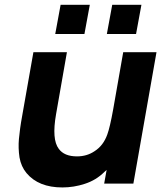

<svg xmlns="http://www.w3.org/2000/svg" viewBox="-20 -786 702 822"><path d="M341.5 -640.5H216.5L239.5 -765.5H364.5ZM562.5 -640.5H437.5L460.5 -765.5H585.5ZM650 -562.5 551 0H426L436.5 -58.5L427 -50Q391.5 -14.5 343 1Q296 16.5 247 16.5Q145 16.5 93.5 -45Q70.5 -72.5 63.5 -112Q57.5 -152 61 -191Q63 -211.5 66.2 -236Q69.5 -260.5 75 -290.5L123 -562.5H266.5L220 -297Q201 -189 231.5 -149Q255 -116.5 309.5 -116.5Q352 -116.5 384.5 -138.5Q422.5 -162.5 439.5 -210.5Q445 -225.5 451.2 -252Q457.5 -278.5 464.5 -317.5L507.5 -562.5Z"/></svg>

Font: Russisch Sans ExtraBold
Style: Italic
Weight: 800
Width: 4
Italic angle: -10°
Designer: Michael Sharanda (font) & Cristiano Sobral (main changes)
Foundry: Michael Sharanda
Version: Version 2.00;September 8, 2020;FontCreator 13.0.0.2681 64-bi